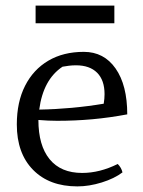

<svg xmlns="http://www.w3.org/2000/svg" viewBox="-20 -653 509 685"><path d="M256 12Q156 12 98 -47Q40 -106 40 -209Q40 -289 69.5 -347Q99 -405 152.5 -436.5Q206 -468 279 -468Q351 -468 392.5 -408.5Q434 -349 434 -245Q370 -233 309 -227.5Q248 -222 184 -222Q152 -222 117 -225Q117 -134 157 -85Q197 -36 273 -36Q336 -36 400 -68Q413 -55 417 -38Q388 -16 343 -2Q298 12 256 12ZM120 -262Q236 -264 350 -283Q353 -301 353 -317Q353 -367 326.5 -393.5Q300 -420 251 -420Q238 -420 226 -418.5Q214 -417 203 -415Q134 -369 120 -262ZM107 -570V-633H388V-570Z"/></svg>

Font: Mate
Style: Regular
Weight: 400
Designer: Eduardo Rodriguez Tunni
Foundry: Eduardo Rodriguez Tunni
Version: Version 1.003; ttfautohint (v1.8.4.7-5d5b);gftools[0.9.24]